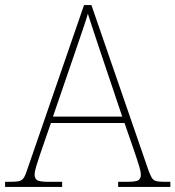

<svg xmlns="http://www.w3.org/2000/svg" viewBox="-24 -734 689 754"><path d="M-4 0V-20H18Q41 -20 52 -23Q63 -26 69.5 -36Q76 -46 83 -68L306 -714H335L558 -68Q566 -46 572 -36Q578 -26 589 -23Q600 -20 623 -20H645V0H440V-20H474Q512 -20 520.5 -27Q529 -34 529 -48Q529 -60 523 -80Q517 -100 510.5 -119Q504 -138 501 -147L465 -251H176L140 -147Q137 -138 130.5 -119Q124 -100 118 -80Q112 -60 112 -48Q112 -34 121 -27Q130 -20 167 -20H220V0ZM184 -276H456L379 -505Q370 -532 359 -564.5Q348 -597 338 -628Q328 -659 321 -680Q317 -665 306.5 -634Q296 -603 285 -570.5Q274 -538 266 -515Z"/></svg>

Font: Noto Serif Kannada Thin
Style: Regular
Weight: 250
Version: Version 2.003